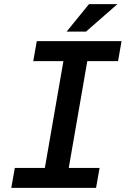

<svg xmlns="http://www.w3.org/2000/svg" viewBox="-20 -910 627 930"><path d="M158.2 -710.9H568.8L551.8 -613.8H402.8L313 -96.7H462.4L445.3 0H34.7L51.8 -96.7H197.3L287.1 -613.8H141.1ZM411.1 -890.1H548.8L396.5 -756.8H302.7Z"/></svg>

Font: Roboto Mono Medium
Style: Italic
Weight: 500
Designer: Google
Version: Version 2.000985; 2015; ttfautohint (v1.3)